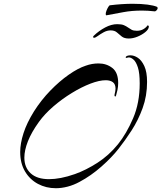

<svg xmlns="http://www.w3.org/2000/svg" viewBox="-20 -958 855 1017"><path d="M276 39Q224 39 181 16Q138 -7 112.5 -50Q87 -93 87 -153Q87 -198 104.5 -252.5Q122 -307 160 -368Q198 -428 246.5 -478Q295 -528 344.5 -562.5Q394 -597 434 -610Q467 -622 502 -622Q544 -622 575 -598Q606 -574 606 -518Q606 -499 602 -480.5Q598 -462 595 -453Q594 -447 591 -447Q585 -447 587 -458Q589 -467 590.5 -474.5Q592 -482 592 -488Q592 -512 578 -522.5Q564 -533 540 -533Q506 -533 459 -515Q412 -497 360.5 -465.5Q309 -434 263 -394.5Q217 -355 186 -312Q147 -258 128 -210Q109 -162 109 -123Q109 -71 142.5 -40Q176 -9 240 -9Q269 -9 303 -15.5Q337 -22 377 -36Q436 -57 496.5 -96Q557 -135 605 -194Q650 -250 685 -331.5Q720 -413 720 -516Q720 -571 710.5 -600.5Q701 -630 687.5 -642Q674 -654 662 -654Q658 -654 652 -652Q651 -652 650.5 -651.5Q650 -651 649 -651Q646 -651 646 -654Q646 -659 653 -662Q661 -665 671 -665Q690 -665 710 -652Q730 -639 744.5 -608Q759 -577 759 -524Q759 -450 735.5 -385.5Q712 -321 677 -267Q642 -213 608 -170Q572 -124 517 -75.5Q462 -27 402 5Q371 22 338.5 30.5Q306 39 276 39ZM662 -754Q638 -754 624.5 -765Q611 -776 599 -786.5Q587 -797 566 -797Q547 -797 529 -787Q511 -777 498 -767.5Q485 -758 479 -758Q473 -758 473 -762Q473 -765 477 -769Q504 -795 537 -812.5Q570 -830 601 -830Q624 -830 636.5 -824.5Q649 -819 658 -812.5Q667 -806 677 -800.5Q687 -795 705 -795Q725 -795 739.5 -803.5Q754 -812 762 -824Q770 -822 768 -814Q766 -801 748.5 -787Q731 -773 707.5 -763.5Q684 -754 662 -754ZM544 -877Q540 -876 540 -884Q540 -891 544 -901.5Q548 -912 553.5 -921Q559 -930 562 -930Q595 -934 625 -936Q655 -938 682 -938Q729 -938 762 -933.5Q795 -929 811 -922Q815 -921 815 -913Q814 -908 808.5 -902.5Q803 -897 798 -898Q781 -900 764 -901Q747 -902 732 -902Q678 -902 633 -893.5Q588 -885 544 -877Z"/></svg>

Font: Arizonia
Style: Regular
Weight: 400
Designer: Robert E. Leuschke
Foundry: Robert E. Leuschke
Version: Version 1.010; ttfautohint (v1.8.4.7-5d5b)